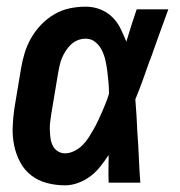

<svg xmlns="http://www.w3.org/2000/svg" viewBox="-20 -548 540 576"><path d="M175 8Q147 8 120.5 1Q94 -6 73.5 -22Q53 -38 40.5 -61.5Q28 -85 22.5 -111.5Q17 -138 18 -166Q19 -194 23 -222L43 -342Q47 -366 54 -389Q61 -412 73.5 -434Q86 -456 104 -474.5Q122 -493 143.5 -505.5Q165 -518 189 -523Q213 -528 237 -528Q260 -528 280.5 -520Q301 -512 316.5 -497Q332 -482 341.5 -462.5Q351 -443 359 -423Q366 -447 374 -471.5Q382 -496 390 -520H485Q471 -482 457.5 -444.5Q444 -407 431 -370L429 -366Q419 -337 408.5 -308Q398 -279 386 -250Q388 -226 389.5 -201.5Q391 -177 392 -153V-152Q395 -114 396.5 -76Q398 -38 401 0H306Q305 -21 305.5 -41.5Q306 -62 306 -83Q294 -65 281 -48.5Q268 -32 251.5 -19.5Q235 -7 215 0.5Q195 8 175 8ZM175 -88Q189 -88 203 -95Q217 -102 227.5 -112.5Q238 -123 246 -135.5Q254 -148 261 -160.5Q268 -173 274.5 -186.5Q281 -200 286.5 -213Q292 -226 297.5 -239.5Q303 -253 307 -267Q307 -284 305.5 -300.5Q304 -317 302 -333.5Q300 -350 296.5 -366Q293 -382 286 -396.5Q279 -411 266.5 -421.5Q254 -432 237 -432Q225 -432 213.5 -427.5Q202 -423 193 -414.5Q184 -406 177 -395Q170 -384 165.5 -373Q161 -362 158.5 -350Q156 -338 154 -327L134 -207Q132 -194 130.5 -182Q129 -170 129.5 -157.5Q130 -145 131.5 -133.5Q133 -122 138 -111.5Q143 -101 153 -94.5Q163 -88 175 -88Z"/></svg>

Font: Iosevka Custom
Style: Bold Italic
Weight: 700
Italic angle: -9°
Designer: Belleve Invis
Foundry: Belleve Invis
Version: Version 30.3.1; ttfautohint (v1.8.3)